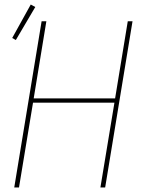

<svg xmlns="http://www.w3.org/2000/svg" viewBox="-20 -829 640 849"><path d="M43 0 164 -735H185L129 -394H489L545 -735H566L445 0H424L486 -375H126L64 0ZM50 -652 34 -661 116 -809 136 -798Z"/></svg>

Font: Iosevka Curly ThExObl
Style: Regular
Weight: 100
Width: 7
Italic angle: -9°
Monospace: yes
Designer: Belleve Invis
Foundry: Belleve Invis
Version: Version 11.1.0; ttfautohint (v1.8.3)